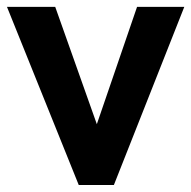

<svg xmlns="http://www.w3.org/2000/svg" viewBox="-22 -530 548 550"><path d="M-2 -510.3H136.2L255.4 -174.3L370.6 -510.3H505.9L304.2 0H203.6Z"/></svg>

Font: Hammersmith One
Style: Regular
Weight: 400
Designer: Nicole Fally
Foundry: Nicole Fally
Version: Version 1.003